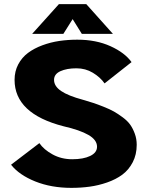

<svg xmlns="http://www.w3.org/2000/svg" viewBox="-20 -898 750 929"><path d="M526.5 -734H376L331.5 -805.5L286.5 -734H135.5L265 -878H397.5ZM325 11Q228 11 150.2 -20.2Q72.5 -51.5 33.5 -101L170.5 -205.5Q192 -174 234.5 -150.8Q277 -127.5 329.5 -127.5Q383.5 -127.5 416.5 -143.5Q449.5 -159.5 449.5 -188Q449.5 -221 408 -245Q366.5 -269 287.5 -287Q50.5 -348 50.5 -511.5Q50.5 -553 68.2 -586.5Q86 -620 115.5 -642Q145 -664 184.8 -678.8Q224.5 -693.5 266.8 -699.8Q309 -706 354 -706Q445 -706 514.5 -674.5Q584 -643 616.5 -597.5L486 -494.5Q465 -524.5 429.2 -546Q393.5 -567.5 350 -567.5Q303 -567.5 272.2 -553.5Q241.5 -539.5 241.5 -511.5Q241.5 -481 275.5 -457.8Q309.5 -434.5 382 -415Q412.5 -406 431.8 -399.8Q451 -393.5 481.2 -381.5Q511.5 -369.5 531 -358.5Q550.5 -347.5 573.5 -330.5Q596.5 -313.5 609.8 -295Q623 -276.5 632.2 -251.2Q641.5 -226 641.5 -197.5Q641.5 -150 622.2 -113Q603 -76 572 -53Q541 -30 498.5 -15.2Q456 -0.5 413.8 5.2Q371.5 11 325 11Z"/></svg>

Font: League Mono ExtraBold
Style: Regular
Weight: 800
Width: 6
Designer: Tyler Finck
Foundry: The League of Moveable Type / Tyler Finck
Version: Version 2.210